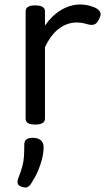

<svg xmlns="http://www.w3.org/2000/svg" viewBox="-20 -539 485 854"><path d="M136 15Q115 15 104.5 8.5Q94 2 94 -11V-489Q94 -502 104.5 -508.5Q115 -515 136 -515Q158 -515 169 -508.5Q180 -502 180 -489V-425Q195 -447 213 -464.5Q231 -482 251 -494Q271 -506 292.5 -512.5Q314 -519 336 -519Q359 -519 380.5 -513Q402 -507 413 -499Q424 -491 427 -481Q430 -471 419 -451Q412 -436 401 -431Q390 -426 374 -430Q363 -433 350.5 -436Q338 -439 321 -439Q301 -439 281.5 -432.5Q262 -426 243.5 -412.5Q225 -399 209 -378Q193 -357 180 -329V-11Q180 2 169 8.5Q158 15 136 15ZM74 291Q62 286 59 278Q56 270 61 255Q73 224 79 202Q85 180 86.5 157.5Q88 135 88 105Q88 88 97.5 81Q107 74 126 74Q149 74 161.5 85Q174 96 174 115Q174 140 167 168Q160 196 148 223.5Q136 251 120 275Q110 291 100 294Q90 297 74 291Z"/></svg>

Font: Playwrite CL
Style: Regular
Weight: 400
Designer: Veronika Burian, José Scaglione
Foundry: TypeTogether
Version: Version 1.002